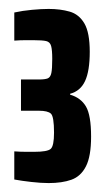

<svg xmlns="http://www.w3.org/2000/svg" viewBox="-20 -826 243 430"><path d="M89 -416Q72 -416 50 -418.5Q28 -421 12 -424V-487Q26 -486 38 -486Q50 -486 57 -486Q86 -486 93.5 -492.5Q101 -499 101 -529Q101 -565 94 -571.5Q87 -578 67 -578H27V-648H67Q81 -648 87 -650.5Q93 -653 95 -662.5Q97 -672 97 -694Q97 -714 94.5 -723Q92 -732 83.5 -734Q75 -736 55 -736Q48 -736 36.5 -736Q25 -736 12 -735V-798Q30 -802 51.5 -804Q73 -806 89 -806Q115 -806 136 -800Q157 -794 169 -773.5Q181 -753 181 -710Q181 -667 170.5 -644.5Q160 -622 137 -616V-614Q161 -607 172.5 -587.5Q184 -568 184 -520Q184 -476 172.5 -453.5Q161 -431 140 -423.5Q119 -416 89 -416Z"/></svg>

Font: Saira UltraCondensed Black
Style: Regular
Weight: 900
Width: 1
Designer: Hector Gatti with collaboration of the Omnibus-Type team
Foundry: Omnibus-Type
Version: Version 1.101